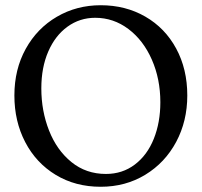

<svg xmlns="http://www.w3.org/2000/svg" viewBox="-20 -705 771 734"><path d="M35 -340Q35 -440 78.5 -518.5Q122 -597 197.5 -641Q273 -685 365 -685Q460 -685 535.5 -641.5Q611 -598 653.5 -519.5Q696 -441 696 -340Q696 -242 653.5 -162.5Q611 -83 535.5 -37Q460 9 365 9Q268 9 193 -36.5Q118 -82 76.5 -161.5Q35 -241 35 -340ZM593 -314Q593 -403 560.5 -477Q528 -551 471 -594Q414 -637 344 -637Q285 -637 238 -603Q191 -569 164.5 -508Q138 -447 138 -367Q138 -281 167.5 -206Q197 -131 253 -85.5Q309 -40 385 -40Q448 -40 495.5 -76Q543 -112 568 -174.5Q593 -237 593 -314Z"/></svg>

Font: Vollkorn SC
Style: Regular
Weight: 400
Designer: Friedrich Althausen
Foundry: Friedrich Althausen
Version: Version 4.015